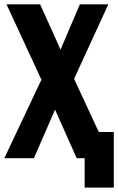

<svg xmlns="http://www.w3.org/2000/svg" viewBox="-36 -731 546 887"><path d="M218.3 -224.6 120.6 0H-16.1L155.3 -362.8L-5.9 -710.9H149.4L243.7 -502L333 -710.9H464.4L306.2 -366.7L420.4 -121.1H489.7V135.7H355V0H318.4Z"/></svg>

Font: Roboto Flex Super Cond Bold
Style: Regular
Weight: 700
Width: 3
Designer: Berlow after Robertson
Foundry: Google
Version: Version 3.000